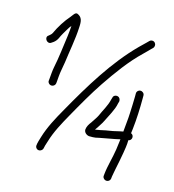

<svg xmlns="http://www.w3.org/2000/svg" viewBox="-112 -773 862 949"><g transform="rotate(15 319.0 -298.5)"><path d="M559 -646C553.7 -646 549 -644 545 -640L535 -630C527.7 -622.7 517 -612.3 503 -599C392.7 -488.7 306.3 -345.7 226 -203C195.7 -150.1 167.5 -98.1 151 -43C145 -23.7 141.7 -11.7 141 -7C139.7 0.9 138.1 7.1 142.5 14C152.4 29.4 174.2 22.3 178 7C179.9 -4.5 181.2 -7.8 189 -32C204.4 -83.9 231.5 -133.3 260 -184C294.9 -246.1 334 -315.2 373 -373C420.6 -443.5 473 -515.8 531 -571L573 -613C576.3 -616.3 578 -620.8 578 -626.5C578 -637.5 569.9 -646 559 -646ZM548 -373V-357C548 -327.1 546.1 -305.1 545 -270C544 -238.8 539.1 -205.8 537 -175C531.7 -174.3 526.5 -173.3 521.5 -172C499.5 -166.1 475.4 -161.5 451 -158C435.6 -154.9 415.9 -149.9 399 -148C406.4 -157.9 411.7 -166.1 419 -178C430.4 -194 435.2 -208.2 444 -224L457 -250C465.7 -268.6 472.5 -283.8 476 -303L479 -313C479.7 -318.3 478.7 -323.3 476 -328C467.6 -342.7 443.1 -338.9 441 -322L438 -312C430.4 -278 411 -248.9 399 -220C393.3 -207.3 378.9 -188.6 372 -177C363.1 -165.9 354.5 -152 353 -137C351.7 -121.8 366.3 -110.4 379 -109H398C406.7 -109 417 -110.7 429 -114C462.5 -121.2 500.5 -126.1 532 -134H533C530.3 -111.3 528 -93.3 526 -80C519.6 -37.1 505.1 9.9 501 51L500 61C499.3 65.7 500.8 70.2 504.5 74.5C515.7 87.8 536.7 81.4 539 65L540 55C541.8 40.5 545.8 27.5 548 12C552.5 -9.1 560.7 -50 564.5 -73.5C566.9 -88.3 572 -116.3 572 -140C591.6 -142.5 593.8 -170.5 576 -177C576.7 -184.3 577.7 -192.3 579 -201C584.7 -249.8 587 -308.1 587 -357V-373C587 -383.6 577.6 -392 567 -392C556.4 -392 548 -383.6 548 -373ZM81 -508 90 -514C98.7 -520.7 105.3 -529 110 -539C115.2 -552.1 132.3 -580.9 139.5 -592.5C144 -599.7 148.4 -607.4 154 -613C153.3 -599 151.7 -581.3 149 -560C140.8 -502.9 135 -446.1 124 -394C119.8 -372.9 119 -353.1 117 -333L116 -323C115.3 -318.3 116.8 -313.8 120.5 -309.5C131.8 -296.2 153 -303.7 155 -320L156 -330C156.7 -336.7 157.3 -345 158 -355C159.9 -379.5 165.7 -403.8 170 -432C176.7 -485.5 190.6 -557.1 193 -614C195.7 -649.7 191.7 -667.8 168 -678.5C155.7 -684 146.4 -664.6 138 -655C114.2 -628.3 90.2 -590.7 74 -555C72 -551 69.3 -547.7 66 -545L58 -538C36.5 -525.7 61 -491.4 81 -508Z"/></g></svg>

Font: Just Breathe
Style: Regular
Weight: 400
Foundry: Cannot Into Space Fonts
Version: Version 0.72